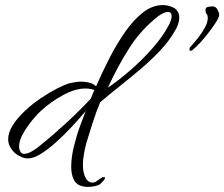

<svg xmlns="http://www.w3.org/2000/svg" viewBox="-20 -624 882 755"><path d="M308 109Q282 105 271 84Q260 63 260 32Q260 -5 270.5 -48Q281 -91 295 -129Q309 -167 317 -187Q294 -160 264.5 -128Q235 -96 203 -67Q171 -38 141.5 -19.5Q112 -1 90 -1Q74 -1 56 -10.5Q38 -20 27 -35Q12 -55 12 -76Q12 -103 30.5 -132Q49 -161 78.5 -188.5Q108 -216 141.5 -238.5Q175 -261 205.5 -276.5Q236 -292 255 -297Q265 -299 276 -301Q287 -303 299 -303Q314 -303 329 -299.5Q344 -296 354 -288L358 -285Q382 -340 411 -396.5Q440 -453 473 -500Q506 -547 543 -575.5Q580 -604 620 -604Q625 -604 630 -603.5Q635 -603 639 -602Q664 -597 674.5 -584.5Q685 -572 685 -555Q685 -543 680.5 -529.5Q676 -516 668 -503Q646 -464 610.5 -426Q575 -388 533 -352.5Q491 -317 449.5 -284Q408 -251 374 -222Q359 -187 344 -140Q329 -93 319 -60Q313 -36 309.5 -15Q306 6 306 24Q306 57 318 78Q328 94 343 94Q354 94 363 86Q367 84 370.5 81Q374 78 379 75Q385 72 389 72Q396 72 390 83Q387 86 383 90.5Q379 95 374 100Q367 105 353 108Q339 111 325 111Q321 111 316.5 110.5Q312 110 308 109ZM404 -279Q444 -306 491 -346.5Q538 -387 579 -433.5Q620 -480 642 -522Q655 -546 655 -560Q655 -577 640 -577Q626 -577 603 -561Q536 -509 490 -437.5Q444 -366 404 -279ZM62 -25Q67 -19 75 -19Q90 -19 110.5 -32Q131 -45 138 -52Q189 -93 240.5 -140.5Q292 -188 337 -236Q341 -245 344 -253.5Q347 -262 351 -270Q336 -276 316 -276Q276 -276 228 -250Q180 -224 142 -189Q130 -179 109.5 -154.5Q89 -130 72 -101Q55 -72 55 -48Q55 -35 62 -25ZM730 -424Q726 -424 725.5 -427.5Q725 -431 725 -433Q725 -436 736 -448Q747 -460 761 -478Q775 -496 786 -516Q797 -536 797 -554Q797 -564 792.5 -569Q788 -574 788 -585Q788 -596 801 -597.5Q814 -599 816 -599Q828 -599 835 -586.5Q842 -574 842 -566Q842 -556 827 -533Q812 -510 791.5 -484.5Q771 -459 753 -441.5Q735 -424 730 -424Z"/></svg>

Font: Allura
Style: Regular
Weight: 400
Designer: Robert E. Leuschke
Foundry: Robert E. Leuschke
Version: Version 1.110